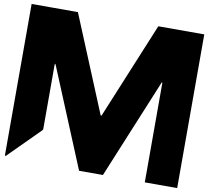

<svg xmlns="http://www.w3.org/2000/svg" viewBox="-97 -890 1275 1169"><g transform="rotate(10 540.0 -305.0)"><path d="M291 -780.3Q373 -582 536.1 -186.5Q537.1 -185.5 538.1 -184.6Q539.1 -184.6 541 -184.6Q542 -184.6 542 -185.5Q542 -186.5 543 -186.5Q625 -384.8 788.1 -780.3Q882.8 -780.3 1072.3 -780.3Q1072.3 -462.9 1072.3 169.9Q1004.9 169.9 872.1 169.9Q872.1 -34.2 872.1 -444.3Q872.1 -444.3 871.1 -446.3Q870.1 -447.3 869.1 -447.3Q868.2 -447.3 867.2 -446.3Q867.2 -445.3 867.2 -445.3Q782.2 -240.2 613.3 169.9Q564.5 169.9 465.8 169.9Q381.8 -33.2 213.9 -439.5Q210 -447.3 209 -446.3Q207 -446.3 207 -438.5Q207 -306.6 207 -44.9Q207 -42 206.1 -39.1Q205.1 -36.1 203.1 -34.2Q139.6 29.3 11.7 157.2Q11.7 158.2 9.8 158.2Q7.8 158.2 5.9 157.2Q4.9 156.2 4.9 155.3Q4.9 154.3 4.9 154.3Q4.9 -157.2 4.9 -780.3Q73.2 -780.3 140.6 -780.3Q209 -780.3 276.4 -780.3Q280.3 -780.3 284.2 -780.3Q287.1 -780.3 291 -780.3Z"/></g></svg>

Font: Avicii Garde
Style: Regular
Weight: 500
Version: Version 1.0